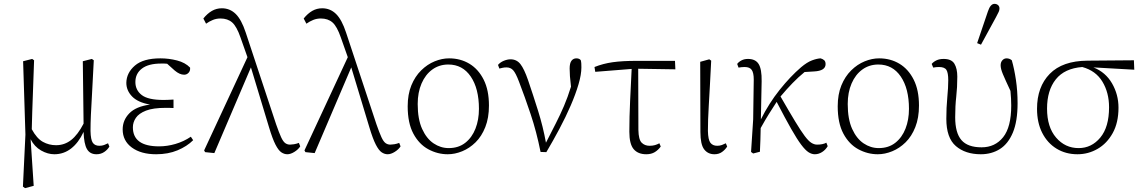

<svg xmlns="http://www.w3.org/2000/svg" viewBox="-20 -788 5930 997"><path d="M99 181 112 -89 100 -470 147 -482 157 -475Q154 -385 151.5 -321Q149 -257 147.5 -208.5Q146 -160 145 -117Q171 -69 202.5 -51.5Q234 -34 271 -34Q315 -34 349.5 -61Q384 -88 414 -146L410 -470L457 -482L467 -475Q462 -370 458 -303Q454 -236 452 -191.5Q450 -147 450 -108Q451 -62 462 -46.5Q473 -31 496 -31Q510 -31 520.5 -35Q531 -39 541 -44L548 -27Q539 -11 521.5 1Q504 13 481 13Q447 13 431.5 -14Q416 -41 414 -103Q388 -47 349.5 -17Q311 13 262 13Q228 13 193.5 -6.5Q159 -26 139 -65L155 177L110 189Z M791 13Q712 13 664.5 -22Q617 -57 617 -116Q617 -164 651.5 -199.5Q686 -235 759 -245Q696 -256 666 -287Q636 -318 636 -358Q637 -410 680.5 -447.5Q724 -485 813 -485Q857 -485 899.5 -474Q942 -463 967 -437Q969 -421 959.5 -410.5Q950 -400 936 -400Q913 -400 887 -422L848 -457Q841 -458 833 -458Q825 -458 817 -458Q751 -458 717 -432Q683 -406 683 -362Q683 -320 716 -294.5Q749 -269 829 -269Q840 -269 851.5 -269.5Q863 -270 881 -271V-227Q864 -228 856 -228Q848 -228 841 -228Q775 -228 738 -213.5Q701 -199 685.5 -176Q670 -153 670 -127Q670 -28 806 -28Q848 -28 891 -40.5Q934 -53 971 -78L983 -60Q951 -28 902 -7.5Q853 13 791 13Z M1472 13Q1456 13 1441 3Q1426 -7 1410.5 -37Q1395 -67 1377 -127L1283 -438L1093 7L1045 2L1040 -7L1265 -491L1229 -593Q1209 -651 1185.5 -671.5Q1162 -692 1125 -692Q1104 -692 1085.5 -684.5Q1067 -677 1050 -665L1036 -692Q1057 -718 1080.5 -731.5Q1104 -745 1132 -745Q1174 -745 1204 -715.5Q1234 -686 1256 -619L1414 -142Q1429 -99 1439.5 -76Q1450 -53 1461 -45Q1472 -37 1486 -37Q1494 -37 1506.5 -39Q1519 -41 1532 -46L1539 -28Q1529 -12 1509 0.5Q1489 13 1472 13Z M1993 13Q1977 13 1962 3Q1947 -7 1931.5 -37Q1916 -67 1898 -127L1804 -438L1614 7L1566 2L1561 -7L1786 -491L1750 -593Q1730 -651 1706.5 -671.5Q1683 -692 1646 -692Q1625 -692 1606.5 -684.5Q1588 -677 1571 -665L1557 -692Q1578 -718 1601.5 -731.5Q1625 -745 1653 -745Q1695 -745 1725 -715.5Q1755 -686 1777 -619L1935 -142Q1950 -99 1960.5 -76Q1971 -53 1982 -45Q1993 -37 2007 -37Q2015 -37 2027.5 -39Q2040 -41 2053 -46L2060 -28Q2050 -12 2030 0.5Q2010 13 1993 13Z M2305 13Q2252 13 2204 -13Q2156 -39 2126.5 -94Q2097 -149 2097 -236Q2097 -298 2116 -344.5Q2135 -391 2167 -422.5Q2199 -454 2237 -469.5Q2275 -485 2312 -485Q2371 -485 2417.5 -457Q2464 -429 2491.5 -374.5Q2519 -320 2519 -240Q2519 -176 2500 -128Q2481 -80 2449.5 -49Q2418 -18 2380 -2.5Q2342 13 2305 13ZM2310 -19Q2361 -19 2396 -46.5Q2431 -74 2449 -120Q2467 -166 2467 -223Q2467 -328 2424.5 -390.5Q2382 -453 2308 -453Q2261 -453 2225 -427Q2189 -401 2169 -354.5Q2149 -308 2149 -248Q2149 -169 2172 -118.5Q2195 -68 2231.5 -43.5Q2268 -19 2310 -19Z M2787 1Q2766 -104 2735.5 -195Q2705 -286 2675 -364Q2658 -409 2644.5 -423.5Q2631 -438 2610 -438Q2599 -438 2590 -436Q2581 -434 2573 -432L2566 -451Q2578 -465 2596.5 -472.5Q2615 -480 2631 -480Q2663 -480 2682.5 -455Q2702 -430 2722 -372Q2748 -296 2774 -213Q2800 -130 2815 -47Q2843 -102 2866 -147Q2889 -192 2908.5 -237.5Q2928 -283 2945 -338Q2941 -370 2939.5 -392.5Q2938 -415 2938 -432Q2938 -460 2947.5 -472.5Q2957 -485 2973 -485Q2989 -485 2996 -475Q2998 -467 2998.5 -458Q2999 -449 2999 -438Q2999 -401 2984 -350Q2969 -299 2943.5 -240Q2918 -181 2885 -119Q2852 -57 2817 2Z M3071 -415 3067 -440Q3112 -458 3162 -465Q3212 -472 3285 -472H3485L3487 -428L3294 -431L3295 -113Q3296 -63 3312 -47Q3328 -31 3353 -31Q3369 -31 3381 -34.5Q3393 -38 3404 -44L3411 -27Q3398 -9 3380 2Q3362 13 3336 13Q3293 13 3270.5 -13.5Q3248 -40 3248 -104Q3248 -180 3252 -264.5Q3256 -349 3260 -430Z M3690 13Q3656 13 3636.5 -12.5Q3617 -38 3617 -102L3616 -467L3663 -480L3673 -473Q3669 -394 3666 -337.5Q3663 -281 3660.5 -240.5Q3658 -200 3657 -168.5Q3656 -137 3656 -108Q3657 -62 3669 -46.5Q3681 -31 3704 -31Q3718 -31 3728.5 -35Q3739 -39 3749 -44L3756 -27Q3746 -11 3729.5 1Q3713 13 3690 13Z M3891 9 3880 1 3891 -168 3894 -375Q3894 -410 3883.5 -425Q3873 -440 3847 -440Q3832 -440 3815 -437L3808 -456Q3816 -467 3830.5 -474.5Q3845 -482 3864 -482Q3903 -482 3919.5 -455.5Q3936 -429 3935 -366L3931 -168Q3973 -252 4028.5 -321.5Q4084 -391 4140 -439Q4171 -465 4196.5 -474.5Q4222 -484 4241 -485Q4252 -482 4259.5 -475.5Q4267 -469 4267 -455Q4267 -420 4207 -417L4158 -414Q4126 -388 4095.5 -356.5Q4065 -325 4033 -287Q4079 -207 4109 -157.5Q4139 -108 4158.5 -82Q4178 -56 4193 -46.5Q4208 -37 4223 -37Q4253 -37 4271 -47L4278 -29Q4267 -10 4249 1.5Q4231 13 4211 13Q4195 13 4178.5 2.5Q4162 -8 4140.5 -36.5Q4119 -65 4088.5 -118.5Q4058 -172 4013 -259Q3991 -225 3973 -196.5Q3955 -168 3930 -123Q3929 -92 3928.5 -61Q3928 -30 3926 0Z M4538 13Q4485 13 4437 -13Q4389 -39 4359.5 -94Q4330 -149 4330 -236Q4330 -298 4349 -344.5Q4368 -391 4400 -422.5Q4432 -454 4470 -469.5Q4508 -485 4545 -485Q4604 -485 4650.5 -457Q4697 -429 4724.5 -374.5Q4752 -320 4752 -240Q4752 -176 4733 -128Q4714 -80 4682.5 -49Q4651 -18 4613 -2.5Q4575 13 4538 13ZM4543 -19Q4594 -19 4629 -46.5Q4664 -74 4682 -120Q4700 -166 4700 -223Q4700 -328 4657.5 -390.5Q4615 -453 4541 -453Q4494 -453 4458 -427Q4422 -401 4402 -354.5Q4382 -308 4382 -248Q4382 -169 4405 -118.5Q4428 -68 4464.5 -43.5Q4501 -19 4543 -19Z M5073 13Q4993 13 4943.5 -29.5Q4894 -72 4894 -171Q4894 -229 4899 -281.5Q4904 -334 4904 -371Q4904 -410 4894.5 -425Q4885 -440 4856 -440Q4840 -440 4826 -437L4818 -456Q4827 -467 4842.5 -474.5Q4858 -482 4880 -482Q4921 -482 4936 -457Q4951 -432 4951 -390Q4951 -334 4945.5 -286Q4940 -238 4940 -179Q4940 -98 4972.5 -60.5Q5005 -23 5077 -23Q5147 -23 5189 -75.5Q5231 -128 5231 -240Q5231 -259 5230 -276.5Q5229 -294 5227 -316Q5199 -376 5187.5 -403.5Q5176 -431 5176 -449Q5176 -465 5185 -475Q5194 -485 5207 -485Q5222 -485 5234 -475Q5247 -430 5255.5 -372.5Q5264 -315 5264 -252Q5264 -158 5239.5 -99.5Q5215 -41 5172 -14Q5129 13 5073 13ZM5054 -564 5110 -729Q5123 -768 5144 -768Q5155 -768 5162.5 -761.5Q5170 -755 5170 -744Q5170 -735 5166 -726.5Q5162 -718 5152 -699L5074 -556Z M5575 13Q5514 13 5466.5 -16Q5419 -45 5392 -98Q5365 -151 5365 -223Q5365 -337 5431 -404.5Q5497 -472 5627 -473L5868 -475L5870 -426L5658 -438Q5721 -413 5754.5 -355Q5788 -297 5788 -229Q5788 -151 5758 -97Q5728 -43 5679.5 -15Q5631 13 5575 13ZM5417 -224Q5417 -128 5464 -73.5Q5511 -19 5581 -19Q5648 -19 5693.5 -73.5Q5739 -128 5739 -231Q5739 -307 5704.5 -364Q5670 -421 5600 -440Q5508 -433 5462.5 -376Q5417 -319 5417 -224Z"/></svg>

Font: Source Serif Pro Light
Style: Regular
Weight: 300
Designer: Frank Grießhammer
Foundry: Adobe Systems Incorporated
Version: Version 3.001;hotconv 1.0.111;makeotfexe 2.5.65597